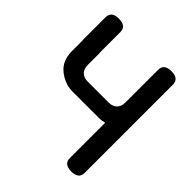

<svg xmlns="http://www.w3.org/2000/svg" viewBox="-217 -942 1090 1090"><g transform="rotate(45 328.5 -396.5)"><path d="M50 -569V-751Q50 -799 109 -799Q169 -799 169 -751V-585H170V-489Q170 -457 187.5 -439Q205 -421 237 -421H405Q437 -421 454.5 -439Q472 -457 472 -489V-751Q472 -799 531 -799Q591 -799 591 -751V-42Q591 6 531 6Q472 6 472 -42V-326Q450 -320 430 -320H212Q169 -320 126 -345Q83 -370 65 -409Q51 -440 51 -481V-569Z"/></g></svg>

Font: Gugi Cyrillic
Style: Regular
Weight: 400
Foundry: TAE System & Typefaces Co.
Version: Version 3.10 September 15, 2020